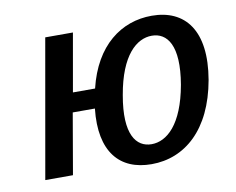

<svg xmlns="http://www.w3.org/2000/svg" viewBox="-63 -591 841 683"><g transform="rotate(-10 357.5 -250.0)"><path d="M684 -250C714 -425 644 -510 524 -510C414 -510 317 -440 281 -290H201L238 -500H138L50 0H150L188 -220H268C251 -65 318 10 433 10C553 10 653 -75 684 -250ZM584 -250C559 -110 500 -60 445 -60C390 -60 349 -110 374 -250C398 -390 457 -440 512 -440C567 -440 608 -390 584 -250Z"/></g></svg>

Font: Scada
Style: Italic
Weight: 400
Designer: Jovanny Lemonad
Foundry: Jovanny Lemonad
Version: Version 3.005